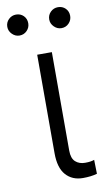

<svg xmlns="http://www.w3.org/2000/svg" viewBox="-109 -771 443 820"><g transform="rotate(-10 112.5 -361.5)"><path d="M81.3 -545.5H144.9V-118.3Q144.9 -84.9 161.2 -70.1Q177.6 -55.4 202.8 -55.4Q228.7 -55.4 242.9 -61.1L244.3 -0.4Q218 7.1 182.9 7.1Q136.4 7.1 108.8 -24Q81.3 -55 81.3 -118.3ZM21.7 -639.2Q3.6 -639.2 -10.1 -652.9Q-23.8 -666.5 -23.8 -684.7Q-23.8 -703.8 -10.3 -717Q3.2 -730.1 21.7 -730.1Q41.2 -730.1 54.2 -717.2Q67.1 -704.2 67.1 -684.7Q67.1 -666.2 54 -652.7Q40.8 -639.2 21.7 -639.2ZM203.5 -639.2Q185.4 -639.2 171.7 -652.9Q158 -666.5 158 -684.7Q158 -703.8 171.5 -717Q185 -730.1 203.5 -730.1Q223 -730.1 236 -717.2Q248.9 -704.2 248.9 -684.7Q248.9 -666.2 235.8 -652.7Q222.7 -639.2 203.5 -639.2Z"/></g></svg>

Font: Inter Light BETA
Style: Regular
Weight: 300
Designer: Rasmus Andersson
Foundry: rsms
Version: Version 3.011;git-f93a4a705